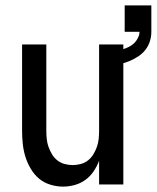

<svg xmlns="http://www.w3.org/2000/svg" viewBox="-20 -685 582 713"><path d="M214 8Q190 8 166 0.5Q142 -7 124 -22.5Q106 -38 93.5 -59.5Q81 -81 74 -104Q67 -127 64.5 -151.5Q62 -176 62 -200V-520H152V-200Q152 -185 153.5 -169.5Q155 -154 160 -140Q165 -126 173 -112.5Q181 -99 193 -89.5Q205 -80 220 -76Q235 -72 250 -72Q265 -72 280 -76Q295 -80 307 -89.5Q319 -99 327 -112.5Q335 -126 340 -140Q345 -154 346.5 -169.5Q348 -185 348 -200V-520H438V0H348V-88Q340 -67 327.5 -48.5Q315 -30 297 -17Q279 -4 257.5 2Q236 8 214 8ZM393 -440 385 -492Q396 -493 407 -495Q418 -497 429 -500Q440 -503 450 -507Q460 -511 469.5 -517.5Q479 -524 485.5 -533Q492 -542 496 -553Q497 -556 497.5 -559.5Q498 -563 498 -567H443V-665H542V-567Q542 -549 536.5 -531.5Q531 -514 520 -500Q509 -486 494 -476Q479 -466 462.5 -459Q446 -452 428.5 -447.5Q411 -443 393 -440Z"/></svg>

Font: Iosevka SS04 Medium
Style: Regular
Weight: 500
Monospace: yes
Designer: Belleve Invis
Foundry: Belleve Invis
Version: Version 19.0.0; ttfautohint (v1.8.4)